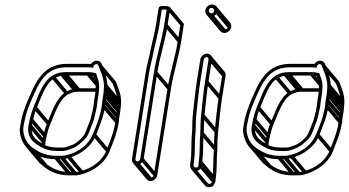

<svg xmlns="http://www.w3.org/2000/svg" viewBox="-20 -714 1529 840"><path d="M263.7 -383.5H363.7C374 -383.5 380.2 -382.7 388 -380.7C388.3 -379.7 389 -376.8 389.5 -374.9L395.1 -358.6C400 -344.3 399.4 -321.3 395.7 -298L391.9 -274C390.5 -265 390.4 -258.2 388.9 -248.7C388 -243 386.4 -235.3 384.6 -227.6L378.4 -201.6C376.6 -193.9 374.7 -187.8 372.8 -183C363.2 -162.2 355.8 -132.7 343.3 -117.1C331.8 -102.8 308.2 -82.8 291.3 -78.2C280.7 -75.4 269.3 -68.5 256.8 -68.5L230.8 -68.5C205.9 -68.5 182.7 -74 170.1 -83.4L149.9 -95.5C129.3 -109.1 114.1 -127.6 119.4 -163.7C121.4 -172.1 122.4 -179.7 124.5 -189.7C128.2 -206.6 133.1 -223.6 140.5 -241.2C161.4 -290.8 179.4 -347.9 215.4 -370.3C220.8 -373.7 242.4 -382.5 248.6 -382.5H249C254.3 -383.2 259.3 -383.5 263.7 -383.5ZM104.5 -164.3 104.5 -164C98 -122.8 116.4 -98.4 140.3 -82.5L160.3 -70.6C178.3 -59.8 202 -53.5 228.5 -53.5L254.5 -53.5C269.3 -53.5 284.9 -60.9 293.9 -64C317.8 -72.1 340.6 -93.6 354.2 -108.5C370.1 -126 378.2 -160.8 386.5 -178.9C389.1 -184.8 391.2 -191.9 393.2 -200.4L399.3 -226.4C401.3 -234.6 402.8 -242.1 403.9 -249L404 -249.3C404.4 -257.2 405.5 -265.4 406.9 -274L410.7 -298C414.6 -322.4 415.8 -347.2 409.6 -365.3L404.2 -381C402.6 -387.3 402.1 -388.6 400.5 -393.3C390 -396.4 380.2 -398.5 366.1 -398.5H266.1C261.4 -398.5 255.1 -397.8 250.5 -397.5C236 -396.6 217.1 -387.8 208.8 -382.7C164.1 -354.8 147.4 -291.9 126.6 -245.1C119.6 -227.9 114.4 -208.7 109.6 -190.3L109.6 -190C108.2 -181.5 106.8 -172.8 104.5 -164.3ZM399.7 -122.3C414.9 -161.1 432.2 -200.4 440.1 -250L440.1 -250.3L440.2 -250.6C440.8 -258.4 441.7 -266.2 442.9 -274L446.7 -298C447.9 -305.6 448.7 -312.8 449.1 -319.8L450.3 -340C448.4 -376.1 436.4 -401 427.3 -427.5L423.6 -436.9C415.7 -451.9 391 -453.8 378.3 -434.2C378.1 -434.3 374.4 -434.5 372.8 -434.5H271.8C241.3 -434.5 214.5 -426.9 193.1 -413.2C162.3 -393.3 139.5 -359.5 123 -323.1C104.8 -282.9 85.1 -240.7 74 -192.5L74 -192.3L73.9 -192C70.9 -172.9 64.2 -152.5 67 -133.8C70.6 -109.6 78.8 -88.8 92.5 -72.5C94.6 -70 117.2 -51.7 117.2 -51.7C143.4 -33.1 174.3 -17.5 222.8 -17.5H248.8C259.1 -17.5 267.6 -19.4 279.9 -22.8C328.7 -36.5 379.3 -70.5 399.7 -122.3ZM387.7 -417.3 389.8 -425.2C391.8 -432.5 403.2 -437 408.6 -430.5C408.9 -430.2 409.5 -429.1 409.5 -429.1C420.7 -401.1 434 -372.1 435.1 -338L433.9 -318.3C433.6 -311.8 432.8 -305.1 431.7 -298L427.9 -274C426.6 -266 426.3 -257.2 425.1 -249.7C417.3 -200.8 402.1 -164.6 385.7 -125.9C367.4 -81.1 325.2 -49.6 277.9 -37.2C268.5 -34.7 260.1 -32.5 251.1 -32.5H225.1C180.4 -32.5 152.6 -47.6 127 -64.5C102.1 -81 87.1 -104.6 82.1 -138.2C80 -152.1 84.6 -171.5 88.9 -191.8C98.4 -237.2 118.5 -278.7 136.7 -318.9C152 -352.6 173.7 -384.1 199.8 -400.8C219.6 -413.5 242.7 -419.5 269.4 -419.5H370.5C375.8 -419.5 382.7 -418.2 387.7 -417.3ZM116.1 -52.7 175.6 18 187.8 7.4 128.3 -63.3ZM217.8 -19.7 277.3 51 289.6 40.4 230.1 -30.3ZM243.8 -19.7 303.3 51 315.6 40.4 256.1 -30.3ZM272.6 -24.7 332.1 46 344.4 35.4 284.9 -35.3ZM386.5 -118.7 446 -48 458.3 -58.6 398.8 -129.3ZM426.5 -244.7 486 -174 498.3 -184.6 438.7 -255.3ZM429.3 -268.7 488.8 -198 501.1 -208.6 441.6 -279.3ZM433.1 -292.7 492.6 -222 504.9 -232.6 445.4 -303.3ZM435.4 -313.7 494.9 -243 507.2 -253.6 447.7 -324.3ZM436.5 -333.7 496.1 -263 508.3 -273.6 448.8 -344.3ZM105.8 -158.7 165.3 -88 177.6 -98.6 118.1 -169.3ZM111 -184.7 170.5 -114 182.7 -124.6 123.2 -195.3ZM127.3 -237.7 186.9 -167 199.1 -177.6 139.6 -248.3ZM206 -371.2 265.5 -300.5 277.8 -311.1 218.3 -381.8ZM243.6 -384.7 303.1 -314 315.4 -324.6 255.9 -395.3ZM258.8 -385.7 318.3 -315 330.6 -325.6 271.1 -396.3ZM358.8 -385.7 399.8 -337 412.1 -347.6 371.1 -396.3ZM323.2 -312.8H404.6L407 -327.8H325.6C320.9 -327.8 314.6 -327.1 310.1 -326.8C295.5 -325.9 276.6 -317.1 268.3 -312C223.7 -284.1 206.9 -221.2 186.1 -174.3C178.1 -158.1 173.9 -137.4 169.2 -119.6L169.1 -119.3C167.8 -110.8 166.1 -102.3 164.1 -93.9L164 -93.6L164 -93.3C162.8 -85.7 162.4 -78.6 162.8 -72L178 -75.2C177.6 -80.8 177.7 -85.2 178.9 -93C180.3 -101.4 181.9 -109 184.1 -119C187.7 -135.9 192.6 -152.9 200 -170.5C220.9 -220.1 238.9 -277.2 274.9 -299.6C280.3 -303 301.9 -311.8 308.1 -311.8H308.6C313.8 -312.3 318.8 -312.8 323.2 -312.8ZM502.4 -203.3 506.2 -227.3C507.4 -234.9 508.2 -242.1 508.6 -249L509.8 -269.3C509.8 -305.6 495.4 -331.9 486.5 -357.7L426.3 -429.3L414 -418.7L472.8 -348.8C482.5 -321.1 493.6 -298.6 494.6 -267.2L493.5 -247.5C493.1 -241.1 492.3 -234.4 491.2 -227.3L487.4 -203.3C486.1 -195.3 485.1 -186.5 484.6 -179C476.8 -130.7 460.1 -93.4 445.1 -55C428 -11.1 381.8 21.9 337.4 33.5C328 36 319.6 38.2 310.7 38.2L284.6 38.2C239.5 38.2 211.9 24.2 186.7 6.4C178.1 0.7 170.6 -4.9 164.3 -12.4L104.8 -83.1L92.5 -72.5L152 -1.8C154.1 0.7 176.7 19 176.7 19C202.9 37.6 233.8 53.2 282.3 53.2L308.3 53.2C318.6 53.2 327.1 51.3 339.4 47.9C388.3 34.2 438.8 0.2 459.2 -51.6C474.4 -90.4 491.7 -129.7 499.6 -179.3L499.7 -179.6C500.1 -187.5 501.2 -195.4 502.4 -203.3Z M572.4 -18 632.4 -397C636 -419.7 641.9 -439.6 646.8 -462.6L654.8 -500.6C662 -534.9 671.7 -569.6 677.2 -604L687.9 -672.1C691.3 -672.4 694 -672.5 698.5 -672.5C703.1 -672.5 708.1 -672.2 708.9 -672.1L698.2 -604C687.3 -535.6 664.4 -466.9 653.4 -397L593.3 -18C592.6 -13.1 586.1 -7.5 581.2 -7.5C576.3 -7.5 571.6 -13.1 572.4 -18ZM578.8 7.5C592.4 7.5 606.2 -4.4 608.3 -18L668.4 -397C679.2 -465.2 702.1 -533.9 713.2 -604L725.3 -680.5C719.5 -687.5 713.8 -687.5 700.9 -687.5C693.7 -687.5 675.9 -690.6 673.7 -677L662.2 -604C656.9 -570.8 647.3 -536.3 639.9 -501.4L631.9 -463.4C627.2 -441.2 621.2 -420.9 617.4 -397L557.4 -18C555.2 -4.4 565.2 7.5 578.8 7.5ZM573.8 5.3 633.4 76 645.6 65.4 586.1 -5.3ZM594.7 -12.7 654.2 58 666.5 47.4 607 -23.3ZM654.7 -391.7 714.2 -321 726.5 -331.6 667 -402.3ZM699.5 -598.7 759 -528 771.3 -538.6 711.8 -609.3ZM711.1 -671.7 768.7 -603.2 757.7 -533.3C746.9 -464.9 724 -396.2 712.9 -326.3L652.9 52.7C652.1 57.6 645.6 63.2 640.7 63.2C638.5 63.2 635.9 62 634.1 59.9L574.6 -10.8L562.3 -0.2L621.8 70.5C625.6 75 631.3 78.2 638.3 78.2C651.9 78.2 665.7 66.3 667.9 52.7L727.9 -326.3C738.7 -394.5 761.6 -463.2 772.7 -533.3L784.7 -609.4L723.4 -682.3Z M892.4 -454 876.9 -356C869.5 -309.4 864.6 -254.4 859.6 -208.6C856.8 -182.2 857.4 -154.2 856.2 -130.2C851.7 -85.2 856.2 -48.5 849.3 -5L849.2 -4.7C848.8 0.2 848.4 5.2 848 10.1C847.8 24.4 827.2 19.8 826.8 10.2L828 -3.5C835 -47.8 830.7 -87.9 834.8 -128.4C837.6 -155.3 835.6 -182.5 838.3 -207.3C843.5 -254.3 848.6 -309.9 855.9 -356L871.4 -454C872.2 -458.9 878.7 -464.5 883.6 -464.5C888.4 -464.5 893.2 -458.9 892.4 -454ZM874.6 -209.4C879.7 -255.2 884.6 -310.2 891.9 -356L907.4 -454C909.6 -467.6 899.5 -479.5 886 -479.5C872.4 -479.5 858.5 -467.6 856.4 -454L840.9 -356C833.5 -309.1 828.4 -253.4 823.2 -206.6C820.3 -179.9 822.3 -152.7 819.7 -127.6C815.3 -84.6 819.8 -46.1 813 -3L812.9 -2.7L811.7 11.8C812 29.7 835.1 44.1 854.4 27.1C857.1 24.6 863.1 8.5 863.1 8.5L864.3 -5.2C871.4 -50.7 867 -88.4 871.3 -131.4C873 -156.4 872 -184.2 874.6 -209.4ZM917.1 -666.5C916.1 -660.1 910.8 -655.5 904.8 -655.5C897.8 -655.5 892.5 -662.6 893.5 -669.5C894.5 -675.4 899.2 -679.5 905.1 -679.5C911.9 -679.5 918.2 -673.5 917.1 -666.5ZM902.4 -640.5C917.2 -640.5 929.8 -652.5 932.1 -666.5C934.5 -682.1 922.7 -694.5 907.5 -694.5C893.5 -694.5 880.7 -683.5 878.5 -669.5C876.1 -654.1 886.8 -640.5 902.4 -640.5ZM897.5 -642.7 957 -572 969.3 -582.6 909.8 -653.3ZM918.4 -661.2 977.9 -590.5 990.2 -601.1 930.7 -671.8ZM849.4 14.3 908.9 85 921.2 74.4 861.7 3.7ZM850.6 0.3 910.2 71 922.4 60.4 862.9 -10.3ZM857.6 -125.7 917.1 -55 929.4 -65.6 869.9 -136.3ZM861 -203.7 920.5 -133 932.8 -143.6 873.2 -214.3ZM878.2 -350.7 937.8 -280 950 -290.6 890.5 -361.3ZM893.8 -448.7 953.3 -378 965.6 -388.6 906 -459.3ZM890.2 -461.2 949.7 -390.4C951.5 -388.3 952.3 -385.5 951.9 -383.3L936.4 -285.3C929 -238.7 924.1 -183.7 919.1 -137.9C916.3 -111.5 916.9 -83.5 915.7 -59.5C911.2 -14.4 915.7 22.2 908.8 65.7L908.8 66L907.5 80.5C907.1 89.9 894.2 93.7 888.3 86.6L828.8 15.9L816.5 26.5L876 97.2C884.6 107.5 902.4 107.9 913.9 97.8C916.6 95.3 922.6 79.2 922.6 79.2L923.8 65.5C930.9 20 926.5 -17.7 930.8 -60.7L930.8 -60.9C930.3 -85.1 931.5 -114 934.2 -138.7C939.2 -184.5 944.2 -239.5 951.4 -285.3L966.9 -383.3C968 -390.3 965.8 -396.5 962 -401L902.5 -471.8ZM914.6 -675.1 974.1 -604.4C976.2 -601.9 977.1 -598.9 976.6 -595.8C975.6 -589.4 970.3 -584.8 964.3 -584.8C961.1 -584.8 958 -586.2 955.9 -588.8L896.3 -659.5L884 -649L943.6 -578.2C947.8 -573.2 954.2 -569.8 961.9 -569.8C976.7 -569.8 989.4 -581.8 991.6 -595.8C992.8 -603.4 990.5 -610.1 986.4 -615L926.9 -685.7Z M1240.7 -383.5H1340.7C1351 -383.5 1357.2 -382.7 1365 -380.7C1365.3 -379.7 1366 -376.8 1366.5 -374.9L1372.1 -358.6C1377 -344.3 1376.4 -321.3 1372.7 -298L1368.9 -274C1367.5 -265 1367.4 -258.2 1365.9 -248.7C1365 -243 1363.4 -235.3 1361.6 -227.6L1355.4 -201.6C1353.6 -193.9 1351.7 -187.8 1349.8 -183C1340.2 -162.2 1332.8 -132.7 1320.3 -117.1C1308.8 -102.8 1285.2 -82.8 1268.3 -78.2C1257.7 -75.4 1246.3 -68.5 1233.8 -68.5L1207.8 -68.5C1182.9 -68.5 1159.7 -74 1147.1 -83.4L1126.9 -95.5C1106.3 -109.1 1091.1 -127.6 1096.4 -163.7C1098.4 -172.1 1099.4 -179.7 1101.5 -189.7C1105.2 -206.6 1110.1 -223.6 1117.5 -241.2C1138.4 -290.8 1156.4 -347.9 1192.4 -370.3C1197.8 -373.7 1219.4 -382.5 1225.6 -382.5H1226C1231.3 -383.2 1236.3 -383.5 1240.7 -383.5ZM1081.5 -164.3 1081.5 -164C1075 -122.8 1093.4 -98.4 1117.3 -82.5L1137.3 -70.6C1155.3 -59.8 1179 -53.5 1205.5 -53.5L1231.5 -53.5C1246.3 -53.5 1261.9 -60.9 1270.9 -64C1294.8 -72.1 1317.6 -93.6 1331.2 -108.5C1347.1 -126 1355.2 -160.8 1363.5 -178.9C1366.1 -184.8 1368.2 -191.9 1370.2 -200.4L1376.3 -226.4C1378.3 -234.6 1379.8 -242.1 1380.9 -249L1381 -249.3C1381.4 -257.2 1382.5 -265.4 1383.9 -274L1387.7 -298C1391.6 -322.4 1392.8 -347.2 1386.6 -365.3L1381.2 -381C1379.6 -387.3 1379.1 -388.6 1377.5 -393.3C1367 -396.4 1357.2 -398.5 1343.1 -398.5H1243.1C1238.4 -398.5 1232.1 -397.8 1227.5 -397.5C1213 -396.6 1194.1 -387.8 1185.8 -382.7C1141.1 -354.8 1124.4 -291.9 1103.6 -245.1C1096.6 -227.9 1091.4 -208.7 1086.6 -190.3L1086.6 -190C1085.2 -181.5 1083.8 -172.8 1081.5 -164.3ZM1376.7 -122.3C1391.9 -161.1 1409.2 -200.4 1417.1 -250L1417.1 -250.3L1417.2 -250.6C1417.8 -258.4 1418.7 -266.2 1419.9 -274L1423.7 -298C1424.9 -305.6 1425.7 -312.8 1426.1 -319.8L1427.3 -340C1425.4 -376.1 1413.4 -401 1404.3 -427.5L1400.6 -436.9C1392.7 -451.9 1368 -453.8 1355.3 -434.2C1355.1 -434.3 1351.4 -434.5 1349.8 -434.5H1248.8C1218.3 -434.5 1191.5 -426.9 1170.1 -413.2C1139.3 -393.3 1116.5 -359.5 1100 -323.1C1081.8 -282.9 1062.1 -240.7 1051 -192.5L1051 -192.3L1050.9 -192C1047.9 -172.9 1041.2 -152.5 1044 -133.8C1047.6 -109.6 1055.8 -88.8 1069.5 -72.5C1071.6 -70 1094.2 -51.7 1094.2 -51.7C1120.4 -33.1 1151.3 -17.5 1199.8 -17.5H1225.8C1236.1 -17.5 1244.6 -19.4 1256.9 -22.8C1305.7 -36.5 1356.3 -70.5 1376.7 -122.3ZM1364.7 -417.3 1366.8 -425.2C1368.8 -432.5 1380.2 -437 1385.6 -430.5C1385.9 -430.2 1386.5 -429.1 1386.5 -429.1C1397.7 -401.1 1411 -372.1 1412.1 -338L1410.9 -318.3C1410.6 -311.8 1409.8 -305.1 1408.7 -298L1404.9 -274C1403.6 -266 1403.3 -257.2 1402.1 -249.7C1394.3 -200.8 1379.1 -164.6 1362.7 -125.9C1344.4 -81.1 1302.2 -49.6 1254.9 -37.2C1245.5 -34.7 1237.1 -32.5 1228.1 -32.5H1202.1C1157.4 -32.5 1129.6 -47.6 1104 -64.5C1079.1 -81 1064.1 -104.6 1059.1 -138.2C1057 -152.1 1061.6 -171.5 1065.9 -191.8C1075.4 -237.2 1095.5 -278.7 1113.7 -318.9C1129 -352.6 1150.7 -384.1 1176.8 -400.8C1196.6 -413.5 1219.7 -419.5 1246.4 -419.5H1347.5C1352.8 -419.5 1359.7 -418.2 1364.7 -417.3ZM1093.1 -52.7 1152.6 18 1164.8 7.4 1105.3 -63.3ZM1194.8 -19.7 1254.3 51 1266.6 40.4 1207.1 -30.3ZM1220.8 -19.7 1280.3 51 1292.6 40.4 1233.1 -30.3ZM1249.6 -24.7 1309.1 46 1321.4 35.4 1261.9 -35.3ZM1363.5 -118.7 1423 -48 1435.3 -58.6 1375.8 -129.3ZM1403.5 -244.7 1463 -174 1475.3 -184.6 1415.7 -255.3ZM1406.3 -268.7 1465.8 -198 1478.1 -208.6 1418.6 -279.3ZM1410.1 -292.7 1469.6 -222 1481.9 -232.6 1422.4 -303.3ZM1412.4 -313.7 1471.9 -243 1484.2 -253.6 1424.7 -324.3ZM1413.5 -333.7 1473.1 -263 1485.3 -273.6 1425.8 -344.3ZM1082.8 -158.7 1142.3 -88 1154.6 -98.6 1095.1 -169.3ZM1088 -184.7 1147.5 -114 1159.7 -124.6 1100.2 -195.3ZM1104.3 -237.7 1163.9 -167 1176.1 -177.6 1116.6 -248.3ZM1183 -371.2 1242.5 -300.5 1254.8 -311.1 1195.3 -381.8ZM1220.6 -384.7 1280.1 -314 1292.4 -324.6 1232.9 -395.3ZM1235.8 -385.7 1295.3 -315 1307.6 -325.6 1248.1 -396.3ZM1335.8 -385.7 1376.8 -337 1389.1 -347.6 1348.1 -396.3ZM1300.2 -312.8H1381.6L1384 -327.8H1302.6C1297.9 -327.8 1291.6 -327.1 1287.1 -326.8C1272.5 -325.9 1253.6 -317.1 1245.3 -312C1200.7 -284.1 1183.9 -221.2 1163.1 -174.3C1155.1 -158.1 1150.9 -137.4 1146.2 -119.6L1146.1 -119.3C1144.8 -110.8 1143.1 -102.3 1141.1 -93.9L1141 -93.6L1141 -93.3C1139.8 -85.7 1139.4 -78.6 1139.8 -72L1155 -75.2C1154.6 -80.8 1154.7 -85.2 1155.9 -93C1157.3 -101.4 1158.9 -109 1161.1 -119C1164.7 -135.9 1169.6 -152.9 1177 -170.5C1197.9 -220.1 1215.9 -277.2 1251.9 -299.6C1257.3 -303 1278.9 -311.8 1285.1 -311.8H1285.6C1290.8 -312.3 1295.8 -312.8 1300.2 -312.8ZM1479.4 -203.3 1483.2 -227.3C1484.4 -234.9 1485.2 -242.1 1485.6 -249L1486.8 -269.3C1486.8 -305.6 1472.4 -331.9 1463.5 -357.7L1403.3 -429.3L1391 -418.7L1449.8 -348.8C1459.5 -321.1 1470.6 -298.6 1471.6 -267.2L1470.5 -247.5C1470.1 -241.1 1469.3 -234.4 1468.2 -227.3L1464.4 -203.3C1463.1 -195.3 1462.1 -186.5 1461.6 -179C1453.8 -130.7 1437.1 -93.4 1422.1 -55C1405 -11.1 1358.8 21.9 1314.4 33.5C1305 36 1296.6 38.2 1287.7 38.2L1261.6 38.2C1216.5 38.2 1188.9 24.2 1163.7 6.4C1155.1 0.7 1147.6 -4.9 1141.3 -12.4L1081.8 -83.1L1069.5 -72.5L1129 -1.8C1131.1 0.7 1153.7 19 1153.7 19C1179.9 37.6 1210.8 53.2 1259.3 53.2L1285.3 53.2C1295.6 53.2 1304.1 51.3 1316.4 47.9C1365.3 34.2 1415.8 0.2 1436.2 -51.6C1451.4 -90.4 1468.7 -129.7 1476.6 -179.3L1476.7 -179.6C1477.1 -187.5 1478.2 -195.4 1479.4 -203.3Z"/></svg>

Font: CiSf OpenHand
Style: GlsObl
Weight: 400
Foundry: Cannot Into Space Fonts
Version: Version 0.7892